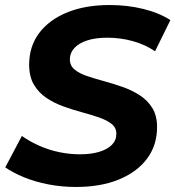

<svg xmlns="http://www.w3.org/2000/svg" viewBox="-20 -732 698 764"><path d="M282 12Q225 12 171.5 1.5Q118 -9 74.5 -27Q31 -45 1 -66L67 -191Q100 -168 137.5 -151.5Q175 -135 216 -126.5Q257 -118 298 -118Q343 -118 375.5 -128Q408 -138 425.5 -156Q443 -174 443 -200Q443 -224 424 -239Q405 -254 374.5 -264.5Q344 -275 307 -285Q270 -295 232.5 -308.5Q195 -322 164.5 -342.5Q134 -363 115 -395Q96 -427 96 -475Q96 -547 135.5 -600Q175 -653 247 -682.5Q319 -712 416 -712Q487 -712 550 -696.5Q613 -681 658 -652L597 -528Q557 -555 508 -568.5Q459 -582 407 -582Q360 -582 326.5 -571Q293 -560 275.5 -540.5Q258 -521 258 -496Q258 -471 276.5 -455.5Q295 -440 326 -429.5Q357 -419 394 -409Q431 -399 468 -386Q505 -373 536 -353Q567 -333 586 -302.5Q605 -272 605 -226Q605 -154 565 -100.5Q525 -47 452.5 -17.5Q380 12 282 12Z"/></svg>

Font: MOST Montserrat
Style: Bold Italic
Weight: 700
Italic angle: -11.3°
Designer: Julieta Ulanovsky
Foundry: Julieta Ulanovsky
Version: Version 8.000;March 11, 2024;FontCreator 15.0.0.2926 64-bit